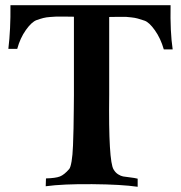

<svg xmlns="http://www.w3.org/2000/svg" viewBox="-20 -713 693 735"><path d="M641 -524H607Q595 -566 573 -597Q551 -628 533 -634Q518 -639 507.5 -642Q497 -645 482.5 -646.5Q468 -648 462 -648.5Q456 -649 432.5 -648.5Q409 -648 398 -648V-351Q395 -95 415 -64Q422 -52 432.5 -45.5Q443 -39 451.5 -37.5Q460 -36 477.5 -34Q495 -32 507 -29V2Q445 -7 333 -8Q221 -9 155 0L156 -30Q193 -31 209.5 -37.5Q226 -44 245 -66Q250 -72 254 -95Q258 -118 259.5 -156.5Q261 -195 261.5 -222.5Q262 -250 262.5 -296Q263 -342 263 -348V-649Q251 -649 227 -649.5Q203 -650 195.5 -649.5Q188 -649 172.5 -648Q157 -647 145.5 -644Q134 -641 120 -636Q101 -629 79 -598Q57 -567 46 -526H12Q21 -601 20 -693H633Q631 -591 641 -524Z"/></svg>

Font: GFS Artemisia
Style: Bold
Weight: 700
Designer: Designed by Takis Katsoulidis.
Foundry: Designed by Takis Katsoulidis.
Version: Version 1.0